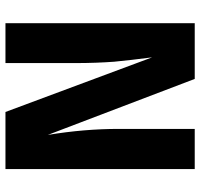

<svg xmlns="http://www.w3.org/2000/svg" viewBox="-35 -698 733 703"><g transform="rotate(90 331.5 -346.5)"><path d="M599 -693H452V-413C452 -332 459 -246 474 -155L269 -693H65V0H211V-254C211 -309 209 -357 206 -398C202 -438 197 -484 190 -537L390 0H599Z"/></g></svg>

Font: Fira Sans
Style: Bold
Weight: 700
Designer: Carrois Corporate & Edenspiekermann AG
Foundry: Carrois Corporate GbR & Edenspiekermann AG
Version: Version 4.203